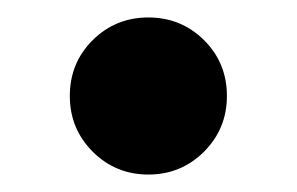

<svg xmlns="http://www.w3.org/2000/svg" viewBox="-20 -429 340 220"><path d="M150 -229Q112.5 -229 86.2 -255.2Q60 -281.5 60 -319Q60 -357 86.2 -383Q112.5 -409 150 -409Q187.5 -409 213.8 -383Q240 -357 240 -319Q240 -281.5 213.8 -255.2Q187.5 -229 150 -229Z"/></svg>

Font: Golos UI VF
Style: Regular
Weight: 400
Designer: A.Korolkova, Vitaly Kuzmin
Foundry: ParaType Ltd
Version: Version 2.000